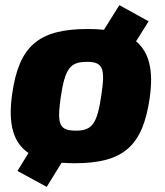

<svg xmlns="http://www.w3.org/2000/svg" viewBox="-20 -624 642 748"><path d="M510 -463 559 -541 445 -604 385 -508C366 -510 345 -511 322 -511C129 -511 53 -444 27 -255C11 -140 32 -68 91 -28L48 42L162 104L220 10C236 11 253 12 270 12C460 12 536 -54 563 -241C579 -350 561 -421 510 -463ZM375 -255C359 -142 339 -115 276 -115C211 -115 202 -139 216 -241C233 -358 253 -383 319 -383C380 -383 391 -359 375 -255Z"/></svg>

Font: Exo 2 Extra Bold
Style: Italic
Weight: 800
Italic angle: -8°
Designer: Natanael Gama
Version: Version 1.001;PS 001.001;hotconv 1.0.88;makeotf.lib2.5.64775